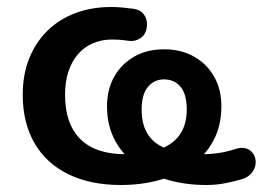

<svg xmlns="http://www.w3.org/2000/svg" viewBox="-20 -519 751 549"><path d="M326 10Q238 10 175 -21Q112 -52 78.5 -110Q45 -168 45 -248Q45 -306 63.5 -352Q82 -398 115.5 -431Q149 -464 195.5 -481.5Q242 -499 298 -499Q313 -499 330 -497.5Q347 -496 361 -494Q382 -491 392 -477Q402 -463 400 -444Q398 -421 382.5 -410.5Q367 -400 350 -402Q330 -405 318.5 -405.5Q307 -406 300 -406Q270 -406 245 -395Q220 -384 202.5 -363.5Q185 -343 175.5 -314Q166 -285 166 -248Q166 -165 209.5 -121.5Q253 -78 339 -78Q397 -78 436 -92Q475 -106 494.5 -134.5Q514 -163 514 -206Q514 -249 496.5 -270.5Q479 -292 449 -292Q421 -292 403 -270.5Q385 -249 385 -206Q385 -161 404 -133Q423 -105 461.5 -91.5Q500 -78 560 -78Q582 -78 605.5 -81.5Q629 -85 650 -92Q670 -99 684 -94.5Q698 -90 705 -78Q712 -66 711 -52Q710 -38 700.5 -25.5Q691 -13 673 -7Q646 1 621 5.5Q596 10 569 10Q512 10 460.5 -4.5Q409 -19 370 -47.5Q331 -76 308.5 -118Q286 -160 286 -215Q286 -263 306.5 -299.5Q327 -336 363.5 -357Q400 -378 449 -378Q498 -378 535 -357Q572 -336 592.5 -299.5Q613 -263 613 -215Q613 -160 590.5 -117.5Q568 -75 528.5 -47Q489 -19 437 -4.5Q385 10 326 10Z"/></svg>

Font: Nunito
Style: Bold
Weight: 700
Designer: Vernon Adams
Foundry: Vernon Adams
Version: Version 3.602